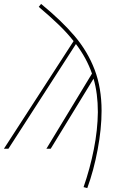

<svg xmlns="http://www.w3.org/2000/svg" viewBox="-39 -760 631 981"><path d="M480 -194Q480 -103 460 4Q440 111 407 201L388 196Q421 101 440.5 2.5Q460 -96 461 -187Q461 -283 439 -358L220 0H198L431 -384Q403 -464 349 -535L4 0H-19L337 -550Q304 -592 261 -633.5Q218 -675 159 -725L171 -740Q276 -654 342.5 -575.5Q409 -497 444.5 -404Q480 -311 480 -194Z"/></svg>

Font: Fira Sans Thin
Style: Italic
Weight: 250
Italic angle: -8°
Designer: Carrois Corporate & Edenspiekermann AG
Foundry: Carrois Corporate GbR & Edenspiekermann AG
Version: Version 4.203